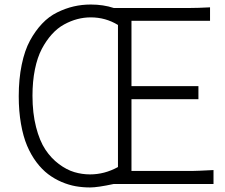

<svg xmlns="http://www.w3.org/2000/svg" viewBox="-20 -805 983 840"><path d="M914.1 0H477.1Q407.2 15.1 374 15.1Q341.8 15.1 311.3 9.8Q280.8 4.4 249.3 -9Q217.8 -22.5 190.7 -43Q163.6 -63.5 139.6 -95.2Q115.7 -127 98.6 -167.2Q81.5 -207.5 71.8 -262.9Q62 -318.4 62 -383.8Q62 -459.5 75 -522Q87.9 -584.5 111.1 -627.2Q134.3 -669.9 164.1 -701.4Q193.8 -732.9 230.2 -750.7Q266.6 -768.6 302.5 -776.9Q338.4 -785.2 377 -785.2Q432.1 -785.2 478 -770H807.1Q844.7 -770 898.9 -772.9V-713.9H555.2V-428.2H848.1V-371.1H555.2V-57.1H820.8Q837.9 -57.1 914.1 -61ZM496.1 -74.2V-695.8Q441.9 -729 377 -729Q347.2 -729 318.4 -721.4Q289.6 -713.9 260.5 -698Q231.4 -682.1 206.8 -654.8Q182.1 -627.4 162.8 -590.8Q143.6 -554.2 132.8 -501.7Q122.1 -449.2 122.1 -386.2Q122.1 -310.1 137.7 -249.3Q153.3 -188.5 178.5 -150.6Q203.6 -112.8 237.5 -87.4Q271.5 -62 305.2 -52Q338.9 -42 374 -42Q437.5 -42 496.1 -74.2Z"/></svg>

Font: Junction Light
Style: Regular
Weight: 300
Designer: Caroline Hadilaksono
Foundry: Caroline Hadilaksono
Version: Version 1.002